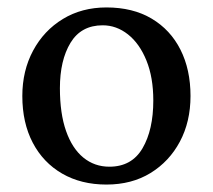

<svg xmlns="http://www.w3.org/2000/svg" viewBox="-20 -487 572 516"><path d="M266 9Q198 9 147 -20.5Q96 -50 68 -103.5Q40 -157 40 -229Q40 -297 69 -351Q98 -405 149 -436Q200 -467 266 -467Q337 -467 387.5 -437Q438 -407 465 -353.5Q492 -300 492 -229Q492 -160 463.5 -106.5Q435 -53 384.5 -22Q334 9 266 9ZM274 -39Q334 -39 363 -88.5Q392 -138 392 -217Q392 -279 373.5 -324.5Q355 -370 324 -394.5Q293 -419 256 -419Q198 -419 169.5 -372Q141 -325 141 -250Q141 -182 157.5 -135Q174 -88 204 -63.5Q234 -39 274 -39Z"/></svg>

Font: Vollkorn
Style: Regular
Weight: 400
Designer: Friedrich Althausen
Foundry: Friedrich Althausen
Version: Version 4.104